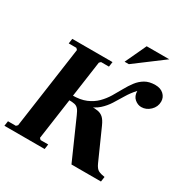

<svg xmlns="http://www.w3.org/2000/svg" viewBox="-194 -1019 1141 1178"><g transform="rotate(30 376.5 -429.5)"><path d="M-3 0 2 -35H58L68 -45L150 -625L140 -635H86L91 -670H376L371 -635H315L305 -625L223 -45L233 -35H287L282 0ZM472 0 349 -278Q338 -304 327.5 -316Q317 -328 301.5 -331.5Q286 -335 258 -335L263 -370H393Q423 -370 445 -366.5Q467 -363 483.5 -348.5Q500 -334 515 -300L610 -87Q624 -56 641 -47.5Q658 -39 686 -35L681 0ZM259 -340 263 -370Q321 -370 361 -387Q401 -404 428.5 -431.5Q456 -459 476 -492Q496 -525 514 -558Q532 -591 553 -618.5Q574 -646 603 -663Q632 -680 675 -680Q712 -680 734 -659.5Q756 -639 756 -609Q756 -572 728.5 -545.5Q701 -519 666 -519Q641 -519 619 -537.5Q597 -556 596 -593Q566 -560 545 -524.5Q524 -489 503 -456Q482 -423 453 -397Q424 -371 377.5 -355.5Q331 -340 259 -340ZM669 -859 469 -709H439L509 -859Z"/></g></svg>

Font: Brygada 1918
Style: Italic
Weight: 400
Italic angle: -8°
Designer: Mateusz Machalski | Borys Kosmynka | Przemek Hoffer
Foundry: NIEPODLEGLA 2018
Version: Version 3.006